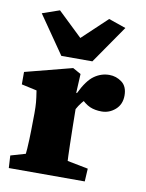

<svg xmlns="http://www.w3.org/2000/svg" viewBox="-77 -717 589 773"><g transform="rotate(10 217.0 -330.5)"><path d="M12.7 0 9.8 -50.8 70.3 -68.4Q71.3 -73.2 72.3 -90.3Q73.2 -107.4 74.2 -127.9Q75.2 -148.4 75.2 -163.1L76.2 -235.4Q76.2 -261.7 74.7 -279.3Q73.2 -296.9 68.4 -327.1L5.9 -340.8V-391.6L198.2 -441.4L231.4 -422.9L227.5 -345.7L230.5 -344.7Q256.8 -399.4 285.2 -419.4Q313.5 -439.5 346.7 -439.5Q375 -439.5 397.9 -422.4Q420.9 -405.3 420.9 -368.2Q420.9 -332 396.5 -310.5Q372.1 -289.1 340.8 -289.1Q313.5 -289.1 293 -297.9Q272.5 -306.6 246.1 -334L281.2 -333Q266.6 -323.2 255.4 -309.1Q244.1 -294.9 236.3 -280.3L237.3 -210Q238.3 -168 238.8 -137.2Q239.3 -106.4 240.2 -89.4Q241.2 -72.3 241.2 -69.3L326.2 -52.7L323.2 0ZM377 -636.7 269.5 -481.4H142.6L35.2 -636.7L105.5 -661.1L239.3 -533.2H170.9L306.6 -661.1Z"/></g></svg>

Font: Crimson Pro Black
Style: Regular
Weight: 900
Designer: Jacques Le Bailly
Foundry: Baron von Fonthausen
Version: Version 1.003